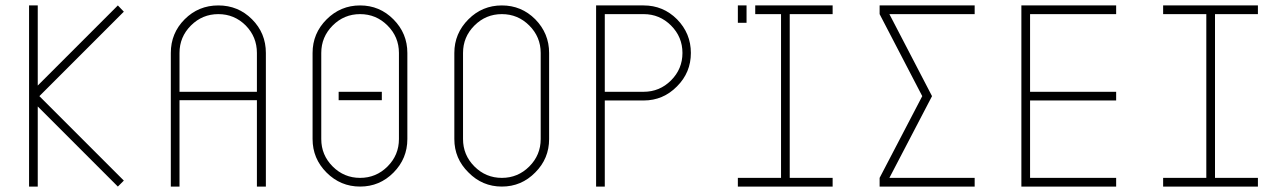

<svg xmlns="http://www.w3.org/2000/svg" viewBox="-20 -687 4738 707"><path d="M125 -333 436 -22 414 0 119 -295V0H87V-667H119V-372L414 -667L436 -644Z M908 -616Q959 -565 959 -492V0H926V-318H641V0H609V-492Q609 -565 660 -616Q711 -667 784 -667Q857 -667 908 -616ZM926 -492Q926 -551 885 -593Q843 -635 784 -635Q725 -635 683 -593Q641 -551 641 -492V-349H926Z M1386 -318H1227V-349H1386ZM1306 -32Q1365 -32 1407 -74Q1449 -116 1449 -175V-492Q1449 -551 1407 -593Q1365 -635 1306 -635Q1247 -635 1205 -593Q1163 -551 1163 -492V-175Q1163 -116 1205 -74Q1247 -32 1306 -32ZM1306 0Q1234 0 1182.5 -51.5Q1131 -103 1131 -175V-492Q1131 -564 1182.5 -615.5Q1234 -667 1306 -667Q1378 -667 1429 -615.5Q1480 -564 1480 -492V-175Q1480 -103 1429 -51.5Q1378 0 1306 0Z M1951 -616Q2002 -564 2002 -492V-175Q2002 -103 1951 -52Q1900 0 1828 0Q1756 0 1705 -52Q1653 -103 1653 -175V-492Q1653 -564 1705 -616Q1756 -667 1828 -667Q1900 -667 1951 -616ZM1971 -492Q1971 -551 1929 -593Q1887 -635 1828 -635Q1769 -635 1727 -593Q1685 -551 1685 -492V-175Q1685 -116 1727 -74Q1769 -32 1828 -32Q1887 -32 1929 -74Q1971 -116 1971 -175Z M2350 -667Q2422 -667 2473 -616Q2524 -564 2524 -492Q2524 -420 2473 -369Q2422 -317 2350 -317H2207V0H2175V-667ZM2350 -349Q2409 -349 2451 -391Q2493 -433 2493 -492Q2493 -551 2451 -593Q2409 -635 2350 -635H2207V-349Z M2888 -635V-32H3046V0H2697V-32H2856V-635H2761V-667H3046V-635ZM2729 -667V-603H2697V-667Z M3569 0H3219V-32L3376 -333L3219 -635V-667H3569V-635H3255L3412 -333L3255 -32H3569Z M3773 -635V-349H4090V-317H3773V-32H4090V0H3741V-667H4090V-635Z M4454 -635V-32H4612V0H4263V-32H4422V-635H4263V-667H4612V-635Z"/></svg>

Font: Zector
Style: Regular
Weight: 400
Designer: GGBot
Version: 0.72